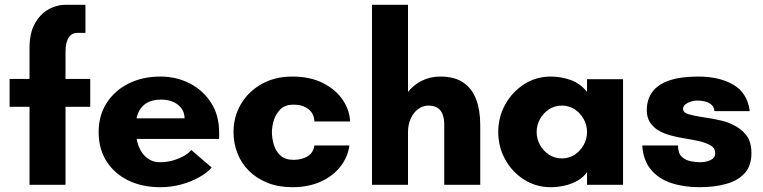

<svg xmlns="http://www.w3.org/2000/svg" viewBox="-20 -770 3181 800"><path d="M103 0V-325H20V-441H103V-571Q103 -631 124.5 -670.5Q146 -710 180.5 -730Q215 -750 255 -750H336V-633H302Q279 -633 266 -613Q253 -593 253 -553V-441H356V-325H253V0Z M648 10Q572 10 514 -18.5Q456 -47 423.5 -98.5Q391 -150 391 -220Q391 -289 424.5 -341Q458 -393 516 -422Q574 -451 648 -451Q715 -451 770.5 -422.5Q826 -394 859.5 -342Q893 -290 893 -219V-191H520V-277H749Q749 -311 722 -333Q695 -355 651 -355Q615 -355 591.5 -341Q568 -327 556.5 -301Q545 -275 545 -239Q545 -194 557.5 -161.5Q570 -129 593 -111.5Q616 -94 645 -94Q676 -94 702.5 -102Q729 -110 748.5 -121.5Q768 -133 777 -145L862 -72Q843 -50 810 -31.5Q777 -13 735.5 -1.5Q694 10 648 10Z M1198 10Q1141 10 1095.5 -8Q1050 -26 1018 -57.5Q986 -89 969.5 -131Q953 -173 953 -220Q953 -283 983.5 -335.5Q1014 -388 1069.5 -419.5Q1125 -451 1198 -451Q1270 -451 1322.5 -425.5Q1375 -400 1405.5 -357.5Q1436 -315 1439 -264H1290Q1289 -296 1265.5 -315Q1242 -334 1203 -334Q1169 -334 1149.5 -315.5Q1130 -297 1121.5 -270.5Q1113 -244 1113 -219Q1113 -194 1121 -167Q1129 -140 1148.5 -122Q1168 -104 1203 -104Q1238 -104 1262 -119Q1286 -134 1290 -164H1436Q1429 -115 1398 -75.5Q1367 -36 1316 -13Q1265 10 1198 10Z M1530 0V-750H1680V-387Q1703 -416 1737.5 -433.5Q1772 -451 1815 -451Q1874 -451 1910.5 -426Q1947 -401 1964 -355.5Q1981 -310 1981 -250V0H1831V-250Q1831 -276 1824 -294Q1817 -312 1802.5 -321Q1788 -330 1764 -330Q1741 -330 1721.5 -315Q1702 -300 1691 -275Q1680 -250 1680 -220V0Z M2275 10Q2213 10 2163 -22Q2113 -54 2084.5 -106.5Q2056 -159 2056 -220Q2056 -281 2084.5 -333.5Q2113 -386 2163 -418.5Q2213 -451 2275 -451Q2317 -451 2357 -437Q2397 -423 2426 -387V-440H2576V0H2426V-53Q2411 -31 2386 -17Q2361 -3 2332 3.5Q2303 10 2275 10ZM2321 -110Q2351 -110 2374.5 -125.5Q2398 -141 2412 -166Q2426 -191 2426 -220Q2426 -249 2412 -274Q2398 -299 2374.5 -314.5Q2351 -330 2321 -330Q2291 -330 2267.5 -314.5Q2244 -299 2230 -274Q2216 -249 2216 -220Q2216 -191 2230 -166Q2244 -141 2267.5 -125.5Q2291 -110 2321 -110Z M2894 10Q2829 10 2776.5 -7.5Q2724 -25 2692 -63.5Q2660 -102 2656 -164H2805Q2805 -131 2821 -116.5Q2837 -102 2859 -98Q2881 -94 2897 -94Q2923 -94 2941.5 -103.5Q2960 -113 2960 -131Q2960 -153 2941 -164Q2922 -175 2893 -182Q2866 -188 2834 -193Q2802 -198 2771.5 -206.5Q2741 -215 2718 -230Q2699 -243 2687 -262.5Q2675 -282 2675 -311Q2675 -356 2698.5 -387.5Q2722 -419 2769.5 -435Q2817 -451 2890 -451Q2977 -451 3035.5 -417Q3094 -383 3104 -307H2957Q2955 -325 2943.5 -334.5Q2932 -344 2916.5 -347.5Q2901 -351 2886 -351Q2864 -351 2845 -341Q2826 -331 2826 -317Q2826 -301 2847.5 -294.5Q2869 -288 2901 -283Q2922 -280 2944.5 -276Q2967 -272 2989.5 -266.5Q3012 -261 3032 -251Q3066 -236 3088.5 -208Q3111 -180 3111 -132Q3111 -80 3083.5 -49Q3056 -18 3007 -4Q2958 10 2894 10Z"/></svg>

Font: Teachers
Style: Bold
Weight: 700
Designer: Alfredo Marco Pradil, Chank Diesel
Version: Version 1.001